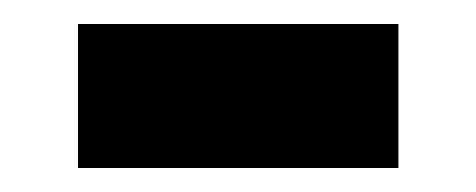

<svg xmlns="http://www.w3.org/2000/svg" viewBox="-20 -342 397 160"><path d="M312 -202H45V-322H312Z"/></svg>

Font: Hind Colombo
Style: Bold
Weight: 700
Designer: Jyotish Sonowal, Aditi Pimprikar
Foundry: Indian Type Foundry
Version: Version 1.000;PS 1.0;hotconv 1.0.86;makeotf.lib2.5.63406; tt